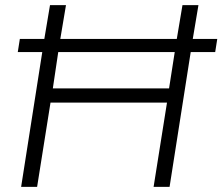

<svg xmlns="http://www.w3.org/2000/svg" viewBox="-20 -725 863 745"><path d="M62 0 144 -523H49L57 -574H152L174 -705H236L214 -574H666L688 -705H750L728 -574H823L815 -523H720L638 0H576L628 -327H176L124 0ZM185 -382H636L658 -523H206Z"/></svg>

Font: Mulish ExtraLight Light
Style: Italic
Weight: 300
Italic angle: -9°
Version: Version 3.603